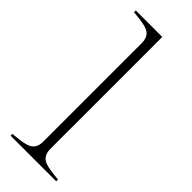

<svg xmlns="http://www.w3.org/2000/svg" viewBox="-233 -729 759 759"><g transform="rotate(45 146.5 -350.0)"><path d="M19 -10V0H274V-10C203 -17 167 -20 167 -77V-700H19V-690C91 -683 127 -680 127 -623V-77C127 -20 91 -17 19 -10Z"/></g></svg>

Font: Sprat Thin
Style: Regular
Weight: 100
Designer: Ethan Nakache
Foundry: Collletttivo
Version: Version 2.000;Glyphs 3.2 (3217)